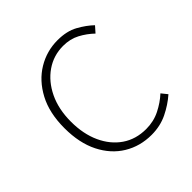

<svg xmlns="http://www.w3.org/2000/svg" viewBox="-152 -661 795 795"><g transform="rotate(-45 246.0 -263.5)"><path d="M295 13Q228 13 174.5 -19.5Q121 -52 90 -113.5Q59 -175 59 -262Q59 -351 92 -413Q125 -475 179 -507.5Q233 -540 296 -540Q350 -540 387 -519.5Q424 -499 450 -474L427 -448Q401 -473 369 -490Q337 -507 296 -507Q240 -507 195 -476Q150 -445 123.5 -390Q97 -335 97 -262Q97 -190 122 -135.5Q147 -81 191.5 -50.5Q236 -20 296 -20Q340 -20 377 -38.5Q414 -57 442 -83L463 -57Q430 -28 388 -7.5Q346 13 295 13Z"/></g></svg>

Font: Noto Sans SC Thin
Style: Regular
Weight: 100
Designer: Ryoko NISHIZUKA 西塚涼子 (kana, bopomofo & ideographs); Paul D. Hunt (Latin, Greek & Cyrillic); Sandoll Communications 산돌커뮤니
Foundry: Adobe
Version: Version 2.004-H2;hotconv 1.0.118;makeotfexe 2.5.65603